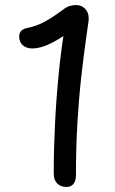

<svg xmlns="http://www.w3.org/2000/svg" viewBox="-20 -729 457 761"><path d="M281 -34Q281 -13 271.5 -0.5Q262 12 243 12Q220 12 206.5 -2Q193 -16 193 -42Q193 -136 198 -237.5Q203 -339 213 -439.5Q223 -540 238 -628L265 -610Q226 -581 196.5 -565Q167 -549 146 -543Q125 -537 108 -537Q84 -537 70 -550Q56 -563 56 -584Q56 -599 65 -607.5Q74 -616 92 -619Q126 -626 158 -643.5Q190 -661 229 -690Q243 -701 255.5 -705Q268 -709 281 -709Q298 -709 310 -700.5Q322 -692 327.5 -678.5Q333 -665 331 -646Q327 -618 319 -560.5Q311 -503 302 -423.5Q293 -344 287 -245Q281 -146 281 -34Z"/></svg>

Font: Shantell Sans
Style: Regular
Weight: 400
Designer: Stephen Nixon, Anya Danilova, Shantell Martin
Foundry: Arrow Type
Version: Version 1.008;[ac192a2d6]